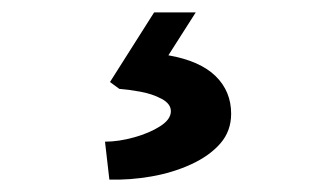

<svg xmlns="http://www.w3.org/2000/svg" viewBox="-20 -44 540 309"><path d="M156 245 149 184Q171 184 196 177Q221 170 238 159Q255 148 255 135Q255 123 240 115Q225 107 205.5 103.5Q186 100 172 99L157 88L228 -24H295L251 45Q302 54 327 78.5Q352 103 352 139Q352 167 334.5 187Q317 207 287.5 220.5Q258 234 223.5 240Q189 246 156 245Z"/></svg>

Font: Lexend Deca Medium
Style: Regular
Weight: 500
Designer: Bonnie Shaver-Troup, Thomas Jockin
Foundry: Lexend
Version: Version 1.008; ttfautohint (v1.8.4.7-5d5b)